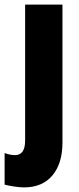

<svg xmlns="http://www.w3.org/2000/svg" viewBox="-58 -624 343 833"><path d="M46 189Q28 189 2 185Q-24 181 -38 177V40Q-14 49 7 49Q51 49 51 -14V-604H213V-6Q213 85 169.5 137Q126 189 46 189Z"/></svg>

Font: Noto Sans Tamil UI ExtraCondensed Black
Style: Regular
Weight: 900
Width: 2
Designer: Jelle Bosma - Monotype Design Team
Foundry: Monotype Imaging Inc.
Version: Version 2.004; ttfautohint (v1.8.4.7-5d5b)